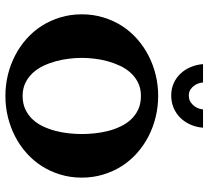

<svg xmlns="http://www.w3.org/2000/svg" viewBox="-51 -739 802 740"><g transform="rotate(90 350.0 -369.0)"><path d="M664.6 -283.2Q664.6 -239.3 652.8 -200.7Q641.1 -162.1 620.4 -129.4Q599.6 -96.7 570.3 -70.6Q541 -44.4 506.1 -26.4Q471.2 -8.3 431.4 1.5Q391.6 11.2 349.6 11.2Q307.6 11.2 268.1 1.5Q228.5 -8.3 193.6 -26.4Q158.7 -44.4 129.4 -70.6Q100.1 -96.7 79.3 -129.4Q58.6 -162.1 46.9 -200.9Q35.2 -239.7 35.2 -283.2Q35.2 -326.7 46.9 -365.5Q58.6 -404.3 79.3 -437Q100.1 -469.7 129.4 -495.8Q158.7 -522 193.6 -540Q228.5 -558.1 268.1 -567.9Q307.6 -577.6 349.6 -577.6Q391.6 -577.6 431.4 -567.9Q471.2 -558.1 506.1 -540Q541 -522 570.3 -495.8Q599.6 -469.7 620.4 -437Q641.1 -404.3 652.8 -365.5Q664.6 -326.7 664.6 -283.2ZM496.6 -283.2Q496.6 -306.6 493.9 -332.8Q491.2 -358.9 484.9 -384Q478.5 -409.2 467.5 -432.4Q456.5 -455.6 440.4 -472.9Q424.3 -490.2 401.9 -500.7Q379.4 -511.2 349.6 -511.2Q321.3 -511.2 299.3 -500.5Q277.3 -489.7 261 -471.9Q244.6 -454.1 233.6 -430.7Q222.7 -407.2 215.8 -382.1Q209 -356.9 206.1 -331.3Q203.1 -305.7 203.1 -283.2Q203.1 -260.7 206.1 -235.1Q209 -209.5 215.8 -184.1Q222.7 -158.7 233.6 -135.5Q244.6 -112.3 261 -94.5Q277.3 -76.7 299.3 -65.9Q321.3 -55.2 349.6 -55.2Q378.9 -55.2 401.4 -65.7Q423.8 -76.2 440.2 -93.8Q456.5 -111.3 467.3 -134.3Q478 -157.2 484.6 -182.6Q491.2 -208 493.9 -233.9Q496.6 -259.8 496.6 -283.2ZM472.2 -750.5Q470.2 -724.6 460.4 -702.4Q450.7 -680.2 434.6 -663.6Q418.5 -647 396.5 -637.5Q374.5 -627.9 348.1 -627.9Q321.8 -627.9 300.3 -637.7Q278.8 -647.5 263.2 -664.3Q247.6 -681.2 238.3 -703.4Q229 -725.6 227.1 -750.5H297.9Q297.9 -745.1 300.5 -735.8Q303.2 -726.6 309.1 -717.8Q314.9 -709 324.5 -702.4Q334 -695.8 348.1 -695.8Q363.3 -695.8 373.3 -702.4Q383.3 -709 389.6 -717.8Q396 -726.6 398.7 -735.8Q401.4 -745.1 401.9 -750.5Z"/></g></svg>

Font: Aclonica
Style: Regular
Weight: 400
Designer: Astigmatic (AOETI)
Foundry: Astigmatic (AOETI)
Version: Version 1.000